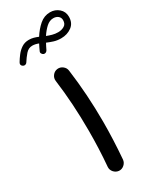

<svg xmlns="http://www.w3.org/2000/svg" viewBox="-270 -950 838 1050"><g transform="rotate(-30 149.0 -425.0)"><path d="M251.5 -894.5Q283.2 -894.5 306.4 -874.3Q329.6 -854 329.6 -821.8Q329.6 -781.7 301.3 -761Q272.9 -740.2 234.4 -740.2Q209.5 -740.2 188.7 -746.8Q168 -753.4 149.9 -761.2Q145 -752.4 140.4 -743.2Q135.7 -733.9 131.3 -724.6Q128.4 -718.8 122.1 -715.1Q115.7 -711.4 107.9 -713.9Q101.6 -716.3 97.2 -723.4Q92.8 -730.5 96.7 -738.3Q101.1 -748 105.7 -757.6Q110.4 -767.1 115.2 -776.4Q105.5 -780.3 95.7 -782.5Q85.9 -784.7 76.2 -784.7Q51.8 -784.7 34.2 -764.4Q16.6 -744.1 2.4 -721.2Q-1 -715.3 -8.5 -713.1Q-16.1 -710.9 -22.9 -715.3Q-38.1 -725.1 -28.8 -740.7Q-18.1 -758.8 -3.9 -777.3Q10.3 -795.9 29.8 -808.8Q49.3 -821.8 76.2 -821.8Q91.3 -821.8 105.5 -817.9Q119.6 -814 133.3 -808.1Q156.2 -844.2 185.3 -869.4Q214.4 -894.5 251.5 -894.5ZM250.5 -857.4Q227.1 -857.4 206.5 -838.9Q186 -820.3 168 -793Q184.1 -786.6 200.9 -782Q217.8 -777.3 236.8 -777.3Q258.3 -777.3 275.4 -787.4Q292.5 -797.4 292.5 -821.3Q292.5 -837.9 280.5 -847.7Q268.6 -857.4 250.5 -857.4ZM91.3 -553.7Q88.9 -572.3 100.6 -587.6Q112.3 -603 130.9 -605.5Q149.4 -607.9 164.8 -596.2Q180.2 -584.5 182.6 -565.9Q204.6 -402.8 204.6 -230.5Q204.6 -173.8 202.1 -116Q199.7 -58.1 194.8 2.9Q192.9 21.5 178.2 34.2Q163.6 46.9 145 45.4Q126.5 43.5 113.8 29.1Q101.1 14.6 102.5 -4.4Q107.4 -60.1 109.6 -116.2Q111.8 -172.4 111.8 -228.5Q111.8 -399.4 91.3 -553.7Z"/></g></svg>

Font: Mikhak Medium
Style: Regular
Weight: 500
Designer: Amin Abedi
Version: Version 3.3